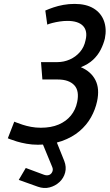

<svg xmlns="http://www.w3.org/2000/svg" viewBox="-20 -730 561 983"><path d="M190 -412 197 -323H276Q305 -323 326 -315.5Q347 -308 360.5 -293.5Q374 -279 377.5 -257Q381 -235 375 -207Q367 -168 343 -138.5Q319 -109 280.5 -92.5Q242 -76 189 -76Q163 -76 139 -80.5Q115 -85 95.5 -91.5Q76 -98 64.5 -102.5Q53 -107 53 -107L20 -22Q20 -22 32.5 -17Q45 -12 66.5 -5.5Q88 1 116 6Q144 11 174 11Q244 11 297 -8Q350 -27 387 -58.5Q424 -90 446 -129.5Q468 -169 477 -211Q491 -276 468.5 -320Q446 -364 394 -386Q432 -401 456.5 -424Q481 -447 495.5 -475.5Q510 -504 517 -533Q527 -583 512 -623.5Q497 -664 459 -687Q421 -710 362 -710Q332 -710 304.5 -705Q277 -700 253.5 -692Q230 -684 212 -676L222 -604Q231 -608 248.5 -612.5Q266 -617 286 -620Q306 -623 325 -623Q353 -623 373 -616.5Q393 -610 405 -597.5Q417 -585 420.5 -566.5Q424 -548 418 -524Q411 -489 389.5 -464Q368 -439 337.5 -425.5Q307 -412 274 -412ZM197 -14 195 -2 247 124Q253 137 248 149Q243 161 232 165.5Q221 170 206 165L112 130L76 191L174 226Q205 237 234 229.5Q263 222 284.5 202Q306 182 313.5 153.5Q321 125 309 94L270 -3L271 -7Z"/></svg>

Font: Advent Pro SemiBold
Style: Italic
Weight: 600
Italic angle: -12°
Version: Version 3.000